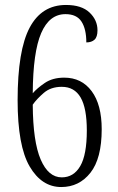

<svg xmlns="http://www.w3.org/2000/svg" viewBox="-20 -744 474 774"><path d="M227 10Q148 10 99.5 -73Q51 -156 51 -340Q51 -541 99.5 -632.5Q148 -724 246 -724Q309 -724 341 -693.5Q373 -663 373 -622Q373 -595 361 -584Q349 -573 328 -573Q328 -627 308.5 -657Q289 -687 244 -687Q179 -687 146 -610.5Q113 -534 112 -368Q129 -388 160.5 -409.5Q192 -431 239 -431Q309 -431 349.5 -376.5Q390 -322 390 -223Q390 -105 344.5 -47.5Q299 10 227 10ZM229 -29Q277 -29 303.5 -74.5Q330 -120 330 -218Q330 -308 305 -351Q280 -394 229 -394Q185 -394 156.5 -369.5Q128 -345 112 -322Q113 -173 144 -101Q175 -29 229 -29Z"/></svg>

Font: Noto Serif Tamil ExtraCondensed Light
Style: Regular
Weight: 300
Width: 2
Designer: Indian Type Foundry, Tom Grace, and the Monotype Design Team
Foundry: Monotype Imaging Inc.
Version: Version 2.004; ttfautohint (v1.8.4.7-5d5b)